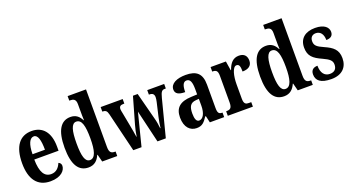

<svg xmlns="http://www.w3.org/2000/svg" viewBox="-50 -1371 3657 1991"><g transform="rotate(-20 1778.5 -375.0)"><path d="M252 10C372 10 421 -52 421 -101C421 -123 408 -136 392 -142C373 -95 340 -58 284 -58C210 -58 171 -120 169 -260H437V-306C437 -464 363 -548 243 -548C112 -548 37 -453 37 -265C37 -91 109 10 252 10ZM308 -318H171C172 -428 200 -488 246 -488C290 -488 308 -423 308 -318Z M672 10C736 10 774 -25 799 -82H803L824 0H990V-50H983C943 -50 922 -64 922 -125V-760H719V-710H726C761 -710 791 -702 791 -646V-578C791 -539 791 -499 793 -468H789C766 -514 732 -547 671 -547C566 -547 506 -460 506 -267C506 -75 566 10 672 10ZM711 -57C658 -57 638 -127 638 -267C638 -405 658 -481 711 -481C772 -481 791 -405 791 -268C791 -134 770 -57 711 -57Z M1062 -433 1167 0H1258L1349 -359L1434 0H1526L1631 -408C1648 -474 1661 -486 1692 -486H1703V-536H1516V-486H1521C1556 -486 1573 -471 1573 -437C1573 -426 1570 -404 1566 -387L1531 -236C1520 -190 1515 -151 1511 -119H1507C1505 -147 1496 -203 1486 -236L1409 -532H1357L1274 -242C1263 -205 1252 -152 1248 -120H1245C1241 -151 1230 -211 1221 -259L1194 -401C1191 -416 1187 -433 1187 -444C1187 -477 1204 -486 1236 -486H1245V-536H1002V-486H1004C1036 -486 1052 -476 1062 -433Z M1865 10C1927 10 1951 -19 1988 -74H1995L2012 0H2170V-50H2167C2130 -50 2118 -66 2118 -121V-377C2118 -502 2059 -548 1943 -548C1847 -548 1772 -515 1772 -448C1772 -403 1807 -382 1879 -382C1879 -450 1894 -491 1932 -491C1974 -491 1987 -449 1987 -374V-317L1920 -314C1798 -309 1738 -260 1738 -152C1738 -42 1795 10 1865 10ZM1915 -55C1885 -55 1872 -90 1872 -147C1872 -222 1892 -260 1954 -265L1988 -268V-191C1988 -111 1959 -55 1915 -55Z M2210 0H2487V-50H2461C2429 -50 2407 -58 2407 -117V-277C2407 -364 2429 -462 2473 -462C2504 -462 2511 -434 2511 -379C2577 -379 2616 -407 2616 -462C2616 -512 2590 -547 2530 -547C2465 -547 2429 -505 2404 -434H2400L2384 -536H2215V-486H2218C2254 -486 2275 -477 2275 -418V-122C2275 -59 2251 -50 2214 -50H2210Z M2830 10C2894 10 2932 -25 2957 -82H2961L2982 0H3148V-50H3141C3101 -50 3080 -64 3080 -125V-760H2877V-710H2884C2919 -710 2949 -702 2949 -646V-578C2949 -539 2949 -499 2951 -468H2947C2924 -514 2890 -547 2829 -547C2724 -547 2664 -460 2664 -267C2664 -75 2724 10 2830 10ZM2869 -57C2816 -57 2796 -127 2796 -267C2796 -405 2816 -481 2869 -481C2930 -481 2949 -405 2949 -268C2949 -134 2928 -57 2869 -57Z M3352 10C3469 10 3532 -55 3532 -156C3532 -250 3480 -289 3394 -327C3319 -360 3296 -380 3296 -427C3296 -468 3320 -493 3359 -493C3406 -493 3439 -457 3439 -389C3490 -389 3515 -412 3515 -453C3515 -501 3472 -547 3370 -547C3265 -547 3195 -496 3195 -393C3195 -301 3240 -262 3337 -219C3404 -188 3432 -166 3432 -122C3432 -76 3409 -46 3354 -46C3297 -46 3261 -90 3261 -170C3221 -170 3187 -152 3187 -100C3187 -33 3233 10 3352 10Z"/></g></svg>

Font: Noto Serif Georgian ExtraCondensed Bold
Style: Regular
Weight: 700
Width: 2
Designer: Monotype Design Team, Akaki Razmadze
Foundry: Google LLC
Version: Version 2.003